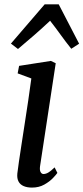

<svg xmlns="http://www.w3.org/2000/svg" viewBox="-20 -840 378 870"><path d="M125 10Q103 10 87.2 3.2Q71.5 -3.5 64 -17.5Q56.5 -31.5 58.5 -53.5Q60.5 -73 65.8 -107.8Q71 -142.5 77.8 -187.5Q84.5 -232.5 92.5 -283Q100.5 -333.5 108 -385Q115.5 -436.5 122 -484.5L60 -507.5L66.5 -541.5L210.5 -564L232.5 -553.5L161.5 -87Q159 -69 164 -60.2Q169 -51.5 177 -51.5Q187.5 -51.5 199 -58.2Q210.5 -65 227.5 -81.5L240 -56.5Q235 -49 219.8 -33Q204.5 -17 180.5 -3.5Q156.5 10 125 10ZM61.5 -618 29.5 -642.5 182.5 -820.5H246L338.5 -642L303 -619Q278 -650 255.2 -681.8Q232.5 -713.5 207 -746Q172.5 -713.5 135.8 -681.5Q99 -649.5 61.5 -618Z"/></svg>

Font: Merriweather 24pt
Style: Italic
Weight: 400
Italic angle: -7.8°
Designer: Eben Sorkin
Foundry: Eben Sorkin
Version: Version 2.101